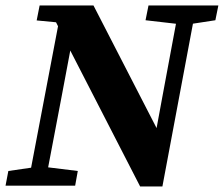

<svg xmlns="http://www.w3.org/2000/svg" viewBox="-50 -677 816 700"><path d="M-29.8 0H224L233.6 -53.6L111.6 -68.6H84L-19.6 -53.6L-29.8 0ZM50.9 0H112.8L175.1 -327.4L235 -645.7H173.8L50.9 0ZM480.6 -603.2 610.5 -588.2H637.3L735.2 -603.2L746.1 -657.1H491.4L480.6 -603.2ZM564.2 -161.8H545.7L290.8 -657.1H94.5L83.7 -602.5L154.3 -595.8L177.1 -550.4L181.8 -540.3L460.9 2.8H542.1L665.9 -657.1H604L542.5 -327.1L503.1 -113.6L564.2 -161.8Z"/></svg>

Font: Source Serif 4 Variable
Style: Italic
Weight: 400
Italic angle: -12°
Designer: Frank Grießhammer
Foundry: Adobe Systems Incorporated
Version: Version 4.004;hotconv 1.0.116;makeotfexe 2.5.65601